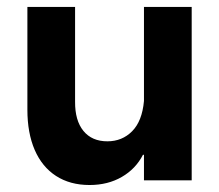

<svg xmlns="http://www.w3.org/2000/svg" viewBox="-20 -524 637 558"><path d="M537.1 0H398.4V-74.2H395.5Q374.5 -33.2 334 -9.8Q293.5 13.7 240.2 13.7Q183.6 13.7 142.8 -12.7Q102.1 -39.1 80.8 -88.4Q59.6 -137.7 59.6 -205.1V-503.9H198.2V-228.5Q197.8 -173.8 222.4 -143.6Q247.1 -113.3 292 -113.3Q335 -113.3 364 -142.6Q393.1 -171.9 398.4 -230.5V-503.9H537.1Z"/></svg>

Font: Wanted Sans
Style: Bold
Weight: 700
Designer: Original Design by Kil Hyung-jin and Kang Hanbin, Wanted Lab, Inc; Hangeul from Source Han Sans by Jang Soo-young and Ka
Foundry: Wanted Lab, Inc.
Version: Version 1.000